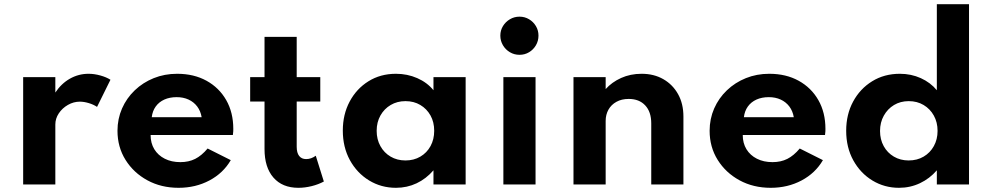

<svg xmlns="http://www.w3.org/2000/svg" viewBox="-20 -880 4733 916"><path d="M90.5 0V-512H244V-438.5Q272.5 -481.5 313.8 -504.8Q355 -528 402.5 -528Q429.5 -528 458.5 -520Q487.5 -512 507 -499.5L443 -370Q426 -381.5 403.2 -388.2Q380.5 -395 361 -395Q331 -395 304 -379.5Q277 -364 260.5 -339.2Q244 -314.5 244 -286V0Z M832 16Q749 16 683.2 -19.8Q617.5 -55.5 579 -117Q540.5 -178.5 540.5 -256Q540.5 -313 562.2 -362.5Q584 -412 623 -449.2Q662 -486.5 713.5 -507.2Q765 -528 825 -528Q905 -528 965.2 -494.8Q1025.5 -461.5 1059.2 -402.5Q1093 -343.5 1093 -265Q1093 -258.5 1092.8 -253.8Q1092.5 -249 1091 -236H698.5Q698.5 -197 716.2 -168Q734 -139 766 -122.8Q798 -106.5 840.5 -106.5Q880.5 -106.5 911.2 -122Q942 -137.5 970.5 -171.5L1081 -116Q1045 -54 979 -19Q913 16 832 16ZM704 -321H942Q937 -350.5 920.8 -372Q904.5 -393.5 879.5 -405Q854.5 -416.5 823 -416.5Q789.5 -416.5 764 -405Q738.5 -393.5 723 -372Q707.5 -350.5 704 -321Z M1403.5 16Q1327 16 1284.5 -32.8Q1242 -81.5 1242 -169V-395.5H1173.5V-512H1242V-704H1395.5V-512H1508V-395.5H1395.5V-180Q1395.5 -151 1407.2 -136Q1419 -121 1440.5 -121Q1464.5 -121 1486.5 -137L1525 -14Q1499 0 1466.8 8Q1434.5 16 1403.5 16Z M1869 16Q1798.5 16 1740.8 -19.2Q1683 -54.5 1649.2 -116.2Q1615.5 -178 1615.5 -257Q1615.5 -334 1648 -395.2Q1680.5 -456.5 1737.8 -492.2Q1795 -528 1869 -528Q1923.5 -528 1970.8 -507.2Q2018 -486.5 2048 -449.5V-512H2201.5V0H2048V-67.5Q2013 -27 1967.5 -5.5Q1922 16 1869 16ZM1914.5 -114.5Q1954.5 -114.5 1985.5 -132.8Q2016.5 -151 2034 -183Q2051.5 -215 2051.5 -256Q2051.5 -297.5 2033.8 -329.2Q2016 -361 1985.2 -379.2Q1954.5 -397.5 1914.5 -397.5Q1875 -397.5 1844 -379.2Q1813 -361 1795 -329Q1777 -297 1777 -256Q1777 -215 1794.8 -183Q1812.5 -151 1843.5 -132.8Q1874.5 -114.5 1914.5 -114.5Z M2381.5 0V-512H2535V0ZM2458.5 -618.5Q2433.5 -618.5 2412.8 -630.8Q2392 -643 2379.5 -664Q2367 -685 2367 -710Q2367 -735 2379.5 -755.5Q2392 -776 2412.8 -788.2Q2433.5 -800.5 2458.5 -800.5Q2483.5 -800.5 2504 -788.2Q2524.5 -776 2536.8 -755.5Q2549 -735 2549 -710Q2549 -685 2536.8 -664Q2524.5 -643 2504 -630.8Q2483.5 -618.5 2458.5 -618.5Z M2716 0V-512H2869.5V-455Q2899 -488 2943.2 -508Q2987.5 -528 3041 -528Q3100 -528 3144.8 -502.2Q3189.5 -476.5 3215 -430.8Q3240.5 -385 3240.5 -324V0H3087V-291.5Q3087 -346.5 3058.2 -377.2Q3029.5 -408 2979.5 -408Q2945.5 -408 2920.8 -394.2Q2896 -380.5 2882.8 -356.8Q2869.5 -333 2869.5 -303V0Z M3657 16Q3574 16 3508.2 -19.8Q3442.5 -55.5 3404 -117Q3365.5 -178.5 3365.5 -256Q3365.5 -313 3387.2 -362.5Q3409 -412 3448 -449.2Q3487 -486.5 3538.5 -507.2Q3590 -528 3650 -528Q3730 -528 3790.2 -494.8Q3850.5 -461.5 3884.2 -402.5Q3918 -343.5 3918 -265Q3918 -258.5 3917.8 -253.8Q3917.5 -249 3916 -236H3523.5Q3523.5 -197 3541.2 -168Q3559 -139 3591 -122.8Q3623 -106.5 3665.5 -106.5Q3705.5 -106.5 3736.2 -122Q3767 -137.5 3795.5 -171.5L3906 -116Q3870 -54 3804 -19Q3738 16 3657 16ZM3529 -321H3767Q3762 -350.5 3745.8 -372Q3729.5 -393.5 3704.5 -405Q3679.5 -416.5 3648 -416.5Q3614.5 -416.5 3589 -405Q3563.5 -393.5 3548 -372Q3532.5 -350.5 3529 -321Z M4269 16Q4199.5 16 4142.2 -18.8Q4085 -53.5 4051 -115Q4017 -176.5 4017 -256Q4017 -334 4050 -395.2Q4083 -456.5 4140.8 -492.2Q4198.5 -528 4273 -528Q4327 -528 4373 -507.2Q4419 -486.5 4449.5 -449.5V-860H4603V0H4449.5V-67.5Q4415.5 -28 4369 -6Q4322.5 16 4269 16ZM4315 -114.5Q4355.5 -114.5 4386.5 -132.8Q4417.5 -151 4435.2 -183Q4453 -215 4453 -255.5Q4453 -296.5 4435.2 -328.5Q4417.5 -360.5 4386.5 -379Q4355.5 -397.5 4315.5 -397.5Q4276 -397.5 4245.2 -379Q4214.5 -360.5 4196.5 -328.2Q4178.5 -296 4178.5 -255Q4178.5 -214.5 4196 -182.8Q4213.5 -151 4244.5 -132.8Q4275.5 -114.5 4315 -114.5Z"/></svg>

Font: Spartan Thin
Style: Bold
Weight: 700
Version: Version 1.004